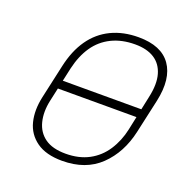

<svg xmlns="http://www.w3.org/2000/svg" viewBox="-101 -603 674 704"><g transform="rotate(20 236.5 -251.0)"><path d="M437 -185 466 -316Q486 -408 449.5 -460Q413 -512 324 -512Q264 -512 217.5 -489.5Q171 -467 140.5 -423.5Q110 -380 96 -316L67 -185Q55 -131 66 -87Q77 -43 114 -16.5Q151 10 214 10Q306 10 362 -44Q418 -98 437 -185ZM434 -319 405 -182Q395 -135 370.5 -97.5Q346 -60 307.5 -39.5Q269 -19 217 -19Q166 -19 136.5 -40Q107 -61 97.5 -98.5Q88 -136 98 -182L128 -319Q140 -371 165 -407.5Q190 -444 229.5 -463.5Q269 -483 321 -483Q367 -483 396 -464.5Q425 -446 435.5 -409.5Q446 -373 434 -319ZM98 -267 91 -234H431L438 -267Z"/></g></svg>

Font: Advent Pro ExtraLight
Style: Italic
Weight: 250
Italic angle: -12°
Version: Version 3.000